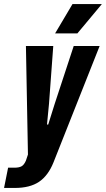

<svg xmlns="http://www.w3.org/2000/svg" viewBox="-68 -761 523 948"><path d="M-48 167 -28 67H3Q26 67 38.5 60Q51 53 60 32L70 2L60 -534H195L174 -249L164 -146H170L202 -248L296 -534H424L196 41Q170 106 125 136.5Q80 167 5 167ZM204 -596 290 -741H435L314 -596Z"/></svg>

Font: Mona Sans Condensed
Style: Bold Italic
Weight: 700
Width: 3
Italic angle: -11.7°
Designer: Deni Anggara
Foundry: GitHub
Version: Version 1.001; ttfautohint (v1.8.4.7-5d5b);gftools[0.9.31]